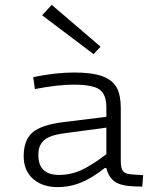

<svg xmlns="http://www.w3.org/2000/svg" viewBox="-20 -762 654 787"><path d="M392.1 -570.8 363.8 -540 152.8 -699.2 191.9 -742.2ZM475.1 -102.1Q475.1 -71.3 484.4 -60.1Q493.7 -48.8 522 -46.9L566.9 -43.9L563 2.9L530.8 2Q478 0.5 451.7 -16.8Q425.3 -34.2 416 -73.2H409.2Q359.9 -33.7 313.5 -14.4Q267.1 4.9 215.8 4.9Q153.8 4.9 115.5 -28.8Q77.1 -62.5 77.1 -122.1Q77.1 -187.5 113 -218.8Q148.9 -250 237.8 -261.2L416 -283.2V-321.8Q416 -374.5 388.2 -394.8Q360.4 -415 282.2 -415Q216.3 -415 123 -397L116.2 -445.8Q207 -464.8 284.2 -464.8Q357.9 -464.8 399.7 -449.5Q441.4 -434.1 458.3 -403.1Q475.1 -372.1 475.1 -318.8ZM223.1 -44.9Q267.6 -44.9 309.8 -63.2Q352.1 -81.5 416 -129.9V-238.8L244.1 -215.8Q210.9 -211.4 189.2 -203.4Q167.5 -195.3 156.5 -183.1Q145.5 -170.9 141.4 -157.7Q137.2 -144.5 137.2 -126Q137.2 -44.9 223.1 -44.9Z"/></svg>

Font: IntelOne Mono Light
Style: Regular
Weight: 300
Designer: Fred Shallcrass
Foundry: Frere-Jones Type LLC
Version: Version 1.200;hotconv 1.1.0;makeotfexe 2.6.0;FJTRelease1.2